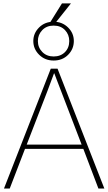

<svg xmlns="http://www.w3.org/2000/svg" viewBox="-20 -1086 623 1106"><path d="M171.9 -849.6Q171.9 -894.5 205.1 -927.7Q238.3 -960.9 289.1 -960.9Q337.9 -960.9 371.6 -928.2Q405.3 -895.5 405.3 -849.6Q405.3 -803.7 372.6 -770.5Q339.8 -737.3 289.1 -737.3Q239.3 -737.3 205.6 -770.5Q171.9 -803.7 171.9 -849.6ZM198.2 -849.6Q198.2 -812.5 223.6 -786.6Q249 -760.7 289.1 -760.7Q329.1 -760.7 354 -785.6Q378.9 -810.5 378.9 -849.6Q378.9 -886.7 354.5 -912.6Q330.1 -938.5 289.1 -938.5Q248 -938.5 223.1 -912.1Q198.2 -885.7 198.2 -849.6ZM262.7 -947.3 336.9 -1066.4H388.7L293.9 -947.3ZM133.8 -252.9H450.2L331.1 -563.5Q324.2 -582 311 -615.7Q297.9 -649.4 293 -663.1H291Q261.7 -585 253.9 -563.5ZM2.9 0 272.5 -690.4H311.5L581.1 0H546.9L460 -228.5H124L36.1 0Z"/></svg>

Font: Gothic A1 Thin
Style: Regular
Weight: 250
Designer: HanYang I&C Co.,Ltd.
Foundry: HanYang I&C Co.,Ltd.
Version: Version 2.50